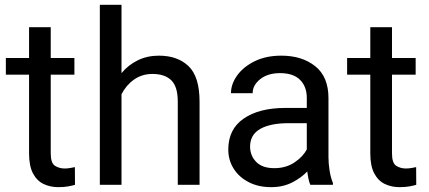

<svg xmlns="http://www.w3.org/2000/svg" viewBox="-20 -770 1789 800"><path d="M290 -528.3V-459H191.4V-130.9Q191.4 -90.3 209.2 -79.1Q227.1 -67.9 249.5 -67.9Q260.7 -67.9 273.2 -70.1Q285.6 -72.3 292 -73.7L292.5 0Q281.7 3.4 264.4 6.6Q247.1 9.8 222.7 9.8Q189.5 9.8 161.6 -3.4Q133.8 -16.6 117.4 -47.6Q101.1 -78.6 101.1 -131.3V-459H4.4V-528.3H101.1V-656.7H191.4V-528.3Z M486.3 -750V-465.3Q514.6 -499.5 554.2 -518.8Q593.8 -538.1 642.1 -538.1Q720.2 -538.1 765.9 -494.1Q811.5 -450.2 811.5 -346.2V0H720.7V-347.2Q720.7 -409.2 693.6 -435.5Q666.5 -461.9 615.2 -461.9Q571.8 -461.9 538.6 -438.5Q505.4 -415 486.3 -377.4V0H396V-750Z M1272.9 0Q1268.6 -9.8 1265.4 -24.7Q1262.2 -39.6 1260.3 -55.7Q1234.9 -28.8 1196.8 -9.5Q1158.7 9.8 1109.9 9.8Q1056.2 9.8 1015.9 -11.2Q975.6 -32.2 953.4 -67.6Q931.2 -103 931.2 -147Q931.2 -231.9 995.6 -276.1Q1060.1 -320.3 1168.9 -320.3H1258.3V-362.3Q1258.3 -409.2 1230.2 -437.3Q1202.1 -465.3 1147 -465.3Q1095.7 -465.3 1064.2 -440.2Q1032.7 -415 1032.7 -381.8H942.4Q942.4 -419.9 968.3 -455.8Q994.1 -491.7 1041.3 -514.9Q1088.4 -538.1 1152.3 -538.1Q1238.3 -538.1 1293.5 -494.1Q1348.6 -450.2 1348.6 -361.3V-115.2Q1348.6 -88.9 1353.3 -59.1Q1357.9 -29.3 1367.2 -7.8V0ZM1123 -69.3Q1171.9 -69.3 1207.8 -93.8Q1243.7 -118.2 1258.3 -147.9V-256.8H1183.6Q1106 -256.8 1064 -232.7Q1022 -208.5 1022 -159.2Q1022 -121.6 1047.4 -95.5Q1072.8 -69.3 1123 -69.3Z M1711.9 -528.3V-459H1613.3V-130.9Q1613.3 -90.3 1631.1 -79.1Q1648.9 -67.9 1671.4 -67.9Q1682.6 -67.9 1695.1 -70.1Q1707.5 -72.3 1713.9 -73.7L1714.4 0Q1703.6 3.4 1686.3 6.6Q1668.9 9.8 1644.5 9.8Q1611.3 9.8 1583.5 -3.4Q1555.7 -16.6 1539.3 -47.6Q1522.9 -78.6 1522.9 -131.3V-459H1426.3V-528.3H1522.9V-656.7H1613.3V-528.3Z"/></svg>

Font: Vazirmatn RD FD
Style: Regular
Weight: 400
Designer: Saber Rastikerdar
Foundry: Saber Rastikerdar
Version: Version 33.003